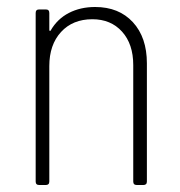

<svg xmlns="http://www.w3.org/2000/svg" viewBox="-20 -529 515 549"><path d="M400 -348V-10Q400 0 390 0H371Q361 0 361 -10V-343Q361 -403 329 -438.5Q297 -474 244 -474Q188 -474 154.5 -437.5Q121 -401 121 -340V-10Q121 0 111 0H92Q82 0 82 -10V-492Q82 -502 92 -502H111Q121 -502 121 -492V-444Q121 -441 122.5 -440.5Q124 -440 125 -442Q144 -475 177 -492Q210 -509 252 -509Q320 -509 360 -465.5Q400 -422 400 -348Z"/></svg>

Font: Barlow Semi Condensed ExLight
Style: Regular
Weight: 275
Width: 4
Designer: Jeremy Tribby
Foundry: Tribby Type
Version: Version 1.408